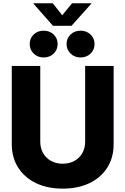

<svg xmlns="http://www.w3.org/2000/svg" viewBox="-20 -1124 754 1155"><path d="M357.4 10.7Q264.6 10.7 195.8 -22.7Q127 -56.2 88.9 -116.5Q50.8 -176.8 50.8 -256.8V-727.5H222.2V-271.5Q222.2 -232.9 239.3 -203.1Q256.3 -173.3 286.6 -156.2Q316.9 -139.2 357.4 -139.2Q397.5 -139.2 428 -156.2Q458.5 -173.3 475.3 -203.1Q492.2 -232.9 492.2 -271.5V-727.5H663.6V-256.8Q663.6 -176.3 625.5 -116Q587.4 -55.7 518.6 -22.5Q449.7 10.7 357.4 10.7ZM464.4 -778.3Q428.7 -778.3 404.5 -801.8Q380.4 -825.2 380.4 -859.4Q380.4 -893.6 404.5 -916.5Q428.7 -939.5 464.4 -939.5Q500.5 -939.5 524.7 -916.5Q548.8 -893.6 548.8 -859.4Q548.8 -824.7 524.7 -801.5Q500.5 -778.3 464.4 -778.3ZM242.7 -778.3Q206.5 -778.3 182.6 -801.8Q158.7 -825.2 158.7 -859.4Q158.7 -893.6 182.6 -916.5Q206.5 -939.5 242.7 -939.5Q278.8 -939.5 302.7 -916.5Q326.7 -893.6 326.7 -859.4Q326.7 -824.7 302.7 -801.5Q278.8 -778.3 242.7 -778.3ZM297.4 -1104.5 354.5 -1032.2 413.6 -1104.5H530.3V-1103L410.2 -968.8H298.8L180.2 -1103V-1104.5Z"/></svg>

Font: Inter 24pt ExtraBold
Style: Regular
Weight: 800
Designer: Rasmus Andersson
Foundry: rsms
Version: Version 4.001;git-66647c0bb